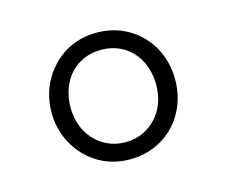

<svg xmlns="http://www.w3.org/2000/svg" viewBox="-61 -789 587 498"><g transform="rotate(-15 233.0 -540.0)"><path d="M233 -370C185 -370 145 -388 115 -419C85 -450 67 -492 67 -540C67 -588 85 -630 115 -661C145 -692 185 -710 233 -710C281 -710 322 -692 352 -661C382 -630 399 -588 399 -540C399 -492 382 -450 352 -419C322 -388 281 -370 233 -370ZM233 -416C269 -416 297 -431 317 -453C337 -475 348 -505 348 -540C348 -573 337 -606 317 -628C297 -650 269 -664 233 -664C197 -664 169 -650 149 -628C129 -606 118 -573 118 -540C118 -505 129 -475 149 -453C169 -431 197 -416 233 -416Z"/></g></svg>

Font: Plexus Sans Light
Style: Regular
Weight: 300
Version: Version 2.001;PS 002.001;hotconv 1.0.70;makeotf.lib2.5.58329